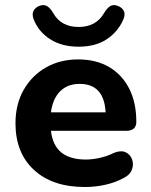

<svg xmlns="http://www.w3.org/2000/svg" viewBox="-20 -739 603 769"><path d="M295 -552Q228 -552 181.5 -581.5Q135 -611 115 -661Q107 -682 114.5 -696Q122 -710 139 -716Q156 -722 168.5 -714.5Q181 -707 193 -687Q224 -631 295 -631Q365 -631 397 -687Q409 -707 421.5 -714.5Q434 -722 450 -716Q468 -710 475.5 -696Q483 -682 474 -661Q452 -611 407 -581.5Q362 -552 295 -552ZM320 10Q190 10 116 -58.5Q42 -127 42 -245Q42 -321 74.5 -378.5Q107 -436 163.5 -468.5Q220 -501 293 -501Q365 -501 417 -470.5Q469 -440 497.5 -384Q526 -328 526 -251Q526 -215 485 -215H184Q191 -156 226 -128Q261 -100 324 -100Q349 -100 379 -106.5Q409 -113 437 -127Q465 -138 483.5 -129Q502 -120 509 -100.5Q516 -81 508.5 -60Q501 -39 477 -27Q443 -8 402 1Q361 10 320 10ZM184 -289H403Q397 -403 299 -403Q250 -403 220.5 -373Q191 -343 184 -289Z"/></svg>

Font: Chiron GoRound TC
Style: Bold
Weight: 700
Designer: Ryoko NISHIZUKA 西塚涼子 (kana, bopomofo & ideographs); Paul D. Hunt (Latin, Greek & Cyrillic); Sandoll Communications 산돌커뮤니
Foundry: Adobe
Version: Version 1.000;hotconv 1.1.1;makeotfexe 2.6.0